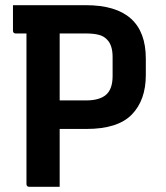

<svg xmlns="http://www.w3.org/2000/svg" viewBox="-20 -720 640 740"><path d="M210 0H93Q82 0 82 -11V-591H41Q30 -591 30 -602V-700H311Q542 -700 542 -494V-431Q542 -334 488 -278.5Q434 -223 313 -223H210ZM311 -591H210V-333H312Q364 -333 389 -355Q414 -377 414 -427V-500Q414 -547 392 -568Q380 -581 360 -586Q340 -591 311 -591Z"/></svg>

Font: Recursive Sn Lnr St SmB
Style: Regular
Weight: 600
Version: Version 1.079;hotconv 1.0.112;makeotfexe 2.5.65598; ttfautoh